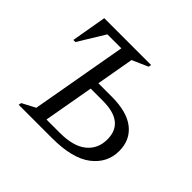

<svg xmlns="http://www.w3.org/2000/svg" viewBox="-154 -850 1041 1041"><g transform="rotate(45 366.0 -330.0)"><path d="M459 -660 456 -644 365 -604 327 -388H429Q547 -388 607 -340Q667 -292 667 -208Q667 -117 591.5 -58.5Q516 0 360 0H104L107 -16L183 -56L281 -610H174L81 -458H65L100 -660ZM267 -50H369Q473 -50 525 -92.5Q577 -135 577 -207Q577 -338 411 -338H318Z"/></g></svg>

Font: Spectral SC
Style: Italic
Weight: 400
Italic angle: -10°
Designer: Jean-Baptiste Levee
Foundry: Production Type
Version: Version 2.001